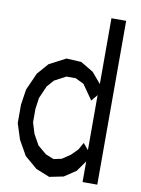

<svg xmlns="http://www.w3.org/2000/svg" viewBox="-91 -881 695 948"><g transform="rotate(10 256.5 -407.5)"><path d="M23.9 -322.8 35.6 -400.4 74.2 -486.8 122.6 -542.5 205.6 -585.9 280.3 -582 344.2 -543.9 389.6 -490.2V-820.3H463.4V1H389.6V-102.5L351.6 -48.8L293 -9.8L222.7 4.4L153.8 -23.4L91.3 -76.7L49.3 -150.9L23.9 -230ZM97.7 -314V-247.1L114.3 -192.4L144 -139.2L187.5 -102.5L228.5 -85.9L268.1 -94.2L309.1 -121.6L341.8 -154.3L361.8 -190.4L388.2 -158.7V-434.6L361.8 -402.8L309.6 -477.5L267.1 -498H220.7L163.6 -467.8L132.8 -432.6L105.5 -370.1Z"/></g></svg>

Font: Gap Sans
Style: Regular
Weight: 400
Designer: Alexandre Liziard and Étienne Ozeray
Foundry: Interstices.io
Version: Version 1.6.1 - December 3. 2014